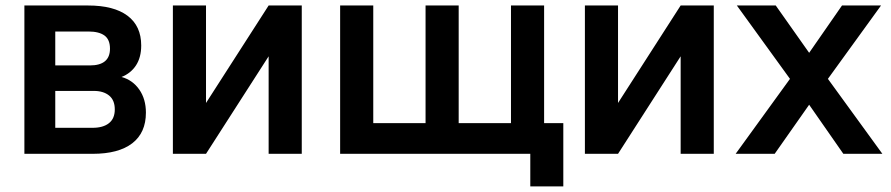

<svg xmlns="http://www.w3.org/2000/svg" viewBox="-20 -560 3242 699"><path d="M317.4 0H68.8V-540H300.8Q394.5 -540 444.3 -502.7Q494.1 -465.3 494.1 -394.5Q494.1 -351.1 475.1 -322Q456.1 -293 422.4 -279.8Q462.9 -268.6 487.1 -233.9Q511.2 -199.2 511.2 -149.9Q511.2 -76.7 461.4 -38.3Q411.6 0 317.4 0ZM301.8 -445.3H181.2V-321.8H307.1Q380.4 -321.8 380.4 -382.8Q380.4 -416 360.4 -430.7Q340.3 -445.3 301.8 -445.3ZM181.2 -94.7H316.9Q355.5 -94.7 376.7 -111.6Q397.9 -128.4 397.9 -161.6Q397.9 -195.3 377.2 -212.2Q356.4 -229 321.8 -229H181.2Z M958 -540H1078.6V0H958V-355L730 0H609.4V-540H730V-185.1Z M2030.8 118.7H1910.6V0H1218.3V-540H1338.9V-111.8H1529.3V-540H1649.9V-111.8H1840.3V-540H1960.9V-111.8H2030.8Z M2458 -540H2578.6V0H2458V-355L2230 0H2109.4V-540H2230V-185.1Z M2800.3 0H2658.2L2856 -272.9L2662.6 -540H2804.2L2925.8 -367.7L3045.4 -540H3187.5L2994.1 -272.9L3192.4 0H3050.3L2925.8 -178.7Z"/></svg>

Font: Vela Sans Bd
Style: Bold
Weight: 700
Designer: Principal design: Mikhail Sharanda - project Manrope.
Design modification: Ravid Balaliev
Foundry: Mikhail Sharanda
Version: Version 1.001